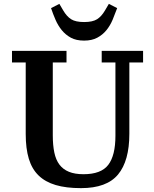

<svg xmlns="http://www.w3.org/2000/svg" viewBox="-20 -961 798 993"><path d="M399 12Q322 12 268 -4Q214 -20 179.5 -53.5Q145 -87 129 -140Q113 -193 113 -268V-638H42V-698H324V-638H253V-261Q253 -210 261 -172Q269 -134 287.5 -109.5Q306 -85 336.5 -72.5Q367 -60 412 -60Q503 -60 540 -108.5Q577 -157 577 -259V-638H506V-698H720V-638H649V-269Q649 -129 590.5 -58.5Q532 12 399 12ZM415 -751Q374 -751 346.5 -766Q319 -781 299.5 -805Q280 -829 267 -859Q254 -889 244 -919L287 -941L307 -907Q325 -876 348 -861.5Q371 -847 415 -847Q459 -847 482 -861.5Q505 -876 523 -907L543 -941L586 -919Q575 -889 562.5 -859Q550 -829 530.5 -805Q511 -781 483 -766Q455 -751 415 -751Z"/></svg>

Font: IBM Plex Serif SemiBold
Style: Regular
Weight: 600
Designer: Mike Abbink, Paul van der Laan, Pieter van Rosmalen
Foundry: Bold Monday
Version: Version 2.5